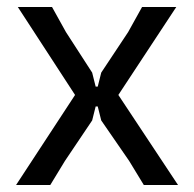

<svg xmlns="http://www.w3.org/2000/svg" viewBox="-20 -530 556 550"><path d="M26 0 195 -258 31 -510H129L169 -438L244 -322L254 -282H260L270 -322L347 -438L387 -510H485L319 -258L490 0H392L350 -69L270 -185L260 -225H254L244 -185L166 -69L124 0Z"/></svg>

Font: AR One Sans
Style: Regular
Weight: 400
Designer: Niteesh Yadav
Foundry: Niteesh Yadav
Version: Version 1.001;gftools[0.9.33]